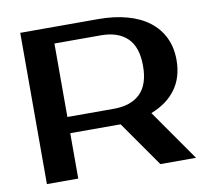

<svg xmlns="http://www.w3.org/2000/svg" viewBox="-78 -787 956 875"><g transform="rotate(-10 400.0 -350.0)"><path d="M430 -700Q505 -700 564.5 -683.5Q624 -667 665 -635.5Q706 -604 728 -558.5Q750 -513 750 -455Q750 -375 710 -320Q670 -265 595 -236L760 0H595L448 -210H430H215V0H70V-700ZM215 -625V-285H430Q509 -285 552 -326.5Q595 -368 595 -455Q595 -542 552 -583.5Q509 -625 430 -625Z"/></g></svg>

Font: Prosto One
Style: Regular
Weight: 400
Designer: Pavel Emelyanov and Jovanny lemonad
Foundry: Pavel Emelyanov and Jovanny Lemonad
Version: Version 1.001